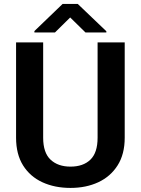

<svg xmlns="http://www.w3.org/2000/svg" viewBox="-20 -921 697 951"><path d="M463.4 -710.9H597.7V-238.8Q597.7 -157.2 562.5 -101.8Q527.3 -46.4 466.8 -18.3Q406.2 9.8 329.1 9.8Q251 9.8 189.9 -18.3Q128.9 -46.4 94.2 -101.8Q59.6 -157.2 59.6 -238.8V-710.9H193.8V-238.8Q193.8 -164.6 230.5 -130.1Q267.1 -95.7 329.1 -95.7Q392.1 -95.7 427.7 -130.1Q463.4 -164.6 463.4 -238.8ZM365.2 -901.4 506.8 -766.1V-760.3H403.3L327.6 -834.5L252.4 -760.3H150.4V-767.1L290 -901.4Z"/></svg>

Font: Vazirmatn RD FD SemiBold
Style: Regular
Weight: 600
Designer: Saber Rastikerdar
Foundry: Saber Rastikerdar
Version: Version 33.003